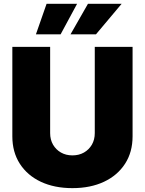

<svg xmlns="http://www.w3.org/2000/svg" viewBox="-20 -972 756 1002"><path d="M357.9 9.8Q263.7 9.8 193.1 -23.4Q122.6 -56.6 83.5 -117.4Q44.4 -178.2 44.4 -260.7V-727.5H241.7V-277.3Q241.7 -243.2 256.8 -217Q272 -190.9 298.1 -176Q324.2 -161.1 357.9 -161.1Q392.1 -161.1 418.2 -176Q444.3 -190.9 459.5 -217Q474.6 -243.2 474.6 -277.3V-727.5H671.9V-260.7Q671.9 -178.2 632.6 -117.4Q593.3 -56.6 522.7 -23.4Q452.1 9.8 357.9 9.8ZM296.4 -793H167.5L223.1 -952.1H382.3ZM481 -793H348.1L439 -952.1H614.7Z"/></svg>

Font: Inter 20pt Black
Style: Regular
Weight: 900
Version: Version 4.001;git-66647c0bb